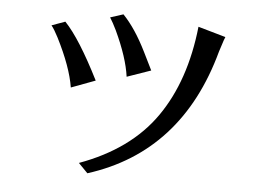

<svg xmlns="http://www.w3.org/2000/svg" viewBox="-49 -658 1099 806"><g transform="rotate(5 500.0 -255.0)"><path d="M142.6 -521.5 199.2 -542Q262.7 -475.6 347.7 -306.6L246.1 -268.6Q232.4 -354.5 171.9 -473.6Q155.3 -505.9 142.6 -521.5ZM307.6 43.9Q519.5 -33.2 626.5 -186.5Q733.4 -339.8 757.8 -569.3L874 -536.1Q868.2 -522.5 862.8 -504.4Q857.4 -486.3 852.5 -472.7Q734.4 -39.1 346.7 84ZM384.8 -576.2 439.5 -593.8Q492.2 -539.1 539.1 -444.3Q559.6 -403.3 576.2 -369.1L475.6 -334Q464.8 -414.1 413.1 -524.4Q397.5 -556.6 384.8 -576.2Z"/></g></svg>

Font: GenEi LateMin v2
Style: Medium
Weight: 500
Designer: o_tamon (Modified)
Foundry: o_tamon / Adobe Systems Incorporated / FONT 910 / Philipp H. Poll
Version: Version 2.1;Original Version 1.004